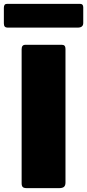

<svg xmlns="http://www.w3.org/2000/svg" viewBox="-60 -974 451 994"><path d="M261 -742Q279 -742 279 -721V-29Q279 -13 271 -6.5Q263 0 246 0H79Q63 0 57.5 -6Q52 -12 52 -25V-719Q52 -742 71 -742ZM371 -936V-855Q371 -831 342 -831H-18Q-31 -831 -35.5 -836.5Q-40 -842 -40 -853V-934Q-40 -954 -24 -954H355Q371 -954 371 -936Z"/></svg>

Font: Libre Franklin Thin Black
Style: Regular
Weight: 900
Version: Version 3.000